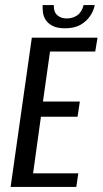

<svg xmlns="http://www.w3.org/2000/svg" viewBox="-20 -740 406 760"><path d="M22 0 106 -591H366L357 -536H178L150 -338H296L287 -278H142L111 -54H290L282 0ZM237 -628Q207 -628 188.5 -637.5Q170 -647 161 -661Q152 -675 150 -691Q148 -707 149 -720H193Q192 -693 206.5 -680Q221 -667 244 -667Q268 -667 286 -679.5Q304 -692 311 -720H355Q351 -698 337 -677Q323 -656 299 -642Q275 -628 237 -628Z"/></svg>

Font: Alumni Sans Thin Medium
Style: Italic
Weight: 500
Italic angle: -8°
Version: Version 1.016